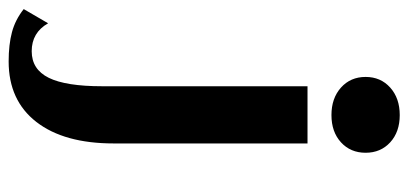

<svg xmlns="http://www.w3.org/2000/svg" viewBox="-336 -474 922 433"><g transform="rotate(90 124.5 -257.0)"><path d="M81 -621Q81 -655 105 -676.5Q129 -698 167 -698Q205 -698 228.5 -676.5Q252 -655 252 -621Q252 -587 228.5 -565.5Q205 -544 167 -544Q129 -544 105 -565.5Q81 -587 81 -621ZM-72 150 -40 95Q-19 132 23 132Q64 132 83 93.5Q102 55 102 -27V-490H231V-53Q231 59 182.5 121.5Q134 184 46 184Q8 184 -20 176.5Q-48 169 -72 150Z"/></g></svg>

Font: Fahkwang SemiBold
Style: Regular
Weight: 600
Designer: Suppakit Chalermlarp | Katatrad Co.,Ltd.
Foundry: Cadson Demak Co.,Ltd.
Version: Version 1.000; ttfautohint (v1.6)